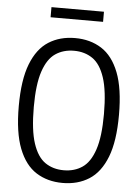

<svg xmlns="http://www.w3.org/2000/svg" viewBox="-60 -947 732 1002"><g transform="rotate(5 306.0 -445.5)"><path d="M306 9.5Q226.5 9.5 167.5 -28Q108.5 -65.5 76 -148.8Q43.5 -232 43.5 -370Q43.5 -508 76 -591.2Q108.5 -674.5 167.5 -712Q226.5 -749.5 306 -749.5Q385.5 -749.5 444.5 -712Q503.5 -674.5 536 -591.2Q568.5 -508 568.5 -370Q568.5 -232 536 -148.8Q503.5 -65.5 444.5 -28Q385.5 9.5 306 9.5ZM306 -57Q362 -57 403.2 -85Q444.5 -113 467.2 -180.8Q490 -248.5 490 -367.5Q490 -489 467.2 -557.8Q444.5 -626.5 403.2 -654.8Q362 -683 306 -683Q250 -683 208.8 -655Q167.5 -627 144.8 -559.2Q122 -491.5 122 -372.5Q122 -251 144.8 -182.2Q167.5 -113.5 208.8 -85.2Q250 -57 306 -57ZM168.5 -846.5V-899.5H443.5V-846.5Z"/></g></svg>

Font: Encode Sans Condensed Condensed
Style: Regular
Weight: 400
Width: 3
Designer: Multiple Designers
Foundry: Impallari Type
Version: Version 3.000; ttfautohint (v1.8.3) -l 8 -r 50 -G 200 -x 14 